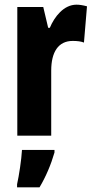

<svg xmlns="http://www.w3.org/2000/svg" viewBox="-20 -580 400 821"><path d="M307 -560C253 -560 213 -509 193 -461H186L165 -550H54V0H199V-278C199 -357 229 -405 291 -405C311 -405 326 -403 339 -398L352 -553C333 -558 320 -560 307 -560ZM213 72V61H74C72 101 61 173 53 208V221H149C176 176 198 124 213 72Z"/></svg>

Font: Noto Sans Thai Looped ExtraCondensed ExtraBold
Style: Regular
Weight: 800
Width: 2
Designer: Sasikarn Vongin, Ben Mitchell
Foundry: The Fontpad Ltd
Version: Version 1.001